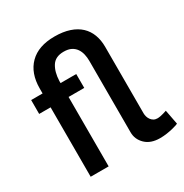

<svg xmlns="http://www.w3.org/2000/svg" viewBox="-172 -876 976 1018"><g transform="rotate(-30 316.5 -366.5)"><path d="M633 -15Q632 -14 622 -10.5Q612 -7 595.5 -3Q579 1 559 4Q539 7 518 7Q461 7 429 -24Q397 -55 397 -98V-536Q397 -557 392.5 -576.5Q388 -596 377.5 -611.5Q367 -627 349 -636.5Q331 -646 303 -646Q252 -646 230 -611.5Q208 -577 206 -523V-510H302V-425H206V0H96V-425H26V-510H96V-540Q96 -634 149 -687Q202 -740 301 -740Q353 -740 392 -727Q431 -714 456.5 -690Q482 -666 494.5 -632.5Q507 -599 507 -559V-151Q507 -141 510 -130.5Q513 -120 519.5 -111Q526 -102 535.5 -96.5Q545 -91 558 -91Q567 -91 577 -93Q587 -95 595.5 -97.5Q604 -100 610 -102Q616 -104 616 -104Z"/></g></svg>

Font: IngvarSans
Style: Regular
Weight: 600
Version: Version 3.000